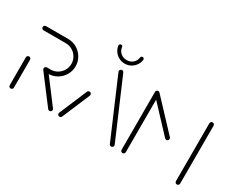

<svg xmlns="http://www.w3.org/2000/svg" viewBox="-96 -1031 1689 1388"><g transform="rotate(30 748.5 -337.5)"><path d="M57 0Q49.6 0 44.4 -5.2Q39.3 -10.4 39.3 -17.8V-250Q39.3 -257.4 44.4 -262.6Q49.6 -267.8 57 -267.8Q64.1 -267.8 69.3 -262.6Q74.4 -257.4 74.4 -250V-17.8Q74.4 -10.4 69.3 -5.2Q64.1 0 57 0ZM398.1 -17.4Q398.1 -10.4 393 -5.2Q387.8 0 380.4 0Q376.3 0 372.6 -1.9Q368.9 -3.7 366.7 -6.7L193.7 -234.8Q190.4 -239.3 190.4 -245.6Q190.4 -253 195.6 -258.1Q200.7 -263.3 207.8 -263.3Q215.9 -263.3 221.9 -256.3L394.4 -28.1Q398.1 -23.3 398.1 -17.4ZM190.4 -245.9Q190.4 -253.3 195.6 -258.3Q200.7 -263.3 207.8 -263.3H238.9Q268.5 -263.3 293.7 -278.1Q318.9 -293 333.7 -318.3Q348.5 -343.7 348.5 -373.7Q348.5 -403.3 333.7 -428.5Q318.9 -453.7 293.7 -468.5Q268.5 -483.3 238.9 -483.3H52.6Q45.2 -483.3 40.2 -488.5Q35.2 -493.7 35.2 -501.1Q35.2 -508.5 40.4 -513.5Q45.6 -518.5 52.6 -518.5H238.9Q278.1 -518.5 311.3 -498.9Q344.4 -479.3 364.1 -446.1Q383.7 -413 383.7 -373.7Q383.7 -334.1 364.1 -300.7Q344.4 -267.4 311.3 -247.8Q278.1 -228.1 238.9 -228.1H207.8Q200.4 -228.1 195.4 -233.3Q190.4 -238.5 190.4 -245.9Z M464.8 0Q457.4 0 452.2 -5Q447 -10 447 -17.4Q447 -20.4 448.5 -24.8L546.3 -255.9Q548.1 -260.7 552.6 -263.5Q557 -266.3 562.2 -266.3Q569.6 -266.3 574.8 -261.3Q580 -256.3 580 -248.9Q580 -245.9 578.5 -241.5L480.7 -10.4Q478.9 -5.6 474.4 -2.8Q470 0 464.8 0ZM913 -17.4Q913 -10.4 907.8 -5.2Q902.6 0 895.2 0Q890 0 885.6 -2.8Q881.1 -5.6 879.3 -10.4L675.6 -485.2Q673 -491.9 671.7 -495.6Q670.4 -499.3 670.4 -501.1Q670.4 -508.1 675.6 -513.3Q680.7 -518.5 688.1 -518.5Q693.3 -518.5 697.8 -515.7Q702.2 -513 704.1 -508.1L907.8 -33.3Q910.4 -26.7 911.7 -23Q913 -19.3 913 -17.4ZM575.9 -658.1Q574.8 -664.4 579.3 -669.6Q583.7 -674.8 590.4 -674.8Q595.9 -674.8 600 -671.3Q604.1 -667.8 604.8 -662.2Q608.1 -633.3 629.1 -615.4Q650 -597.4 680.4 -597.4Q710.4 -597.4 731.1 -615.6Q751.9 -633.7 755.2 -662.2Q755.9 -667.8 760 -671.3Q764.1 -674.8 769.6 -674.8Q776.3 -674.8 780.7 -669.6Q785.2 -664.4 784.1 -658.1Q780.4 -633 765.7 -612.2Q751.1 -591.5 728.7 -579.6Q706.3 -567.8 680.4 -567.8Q654.1 -567.8 631.5 -579.6Q608.9 -591.5 594.3 -612.2Q579.6 -633 575.9 -658.1Z M990.7 -518.5Q997.8 -518.5 1003 -513.3Q1008.1 -508.1 1008.1 -500.7V-17.8Q1008.1 -10.4 1003 -5.2Q997.8 0 990.7 0Q983.3 0 978.1 -5.2Q973 -10.4 973 -17.8V-500.7Q973 -508.1 978.1 -513.3Q983.3 -518.5 990.7 -518.5ZM1234.8 -258.5Q1234.8 -251.5 1229.8 -246.3Q1224.8 -241.1 1217.4 -241.1Q1209.6 -241.1 1204.4 -246.7L979.3 -487Q974.1 -493 974.1 -499.6Q974.1 -507 979.3 -512Q984.4 -517 991.5 -517Q999.6 -517 1004.4 -511.5L1230.4 -270.4Q1234.8 -265.9 1234.8 -258.5ZM1444.4 -518.5Q1451.5 -518.5 1456.7 -513.3Q1461.9 -508.1 1461.9 -500.7V-17.8Q1461.9 -10.4 1456.7 -5.2Q1451.5 0 1444.4 0Q1437 0 1431.9 -5.2Q1426.7 -10.4 1426.7 -17.8V-500.7Q1426.7 -508.1 1431.9 -513.3Q1437 -518.5 1444.4 -518.5Z"/></g></svg>

Font: 26F Galaxy Sans Light
Style: Regular
Weight: 300
Designer: C₂₉H₂₅N₃O₅
Version: Version 1.100